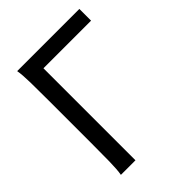

<svg xmlns="http://www.w3.org/2000/svg" viewBox="-203 -823 933 933"><g transform="rotate(-45 263.5 -356.5)"><path d="M178.2 -632.3V0H78.1Q83.5 -29.3 84.5 -84.7Q85.4 -140.1 85.4 -212.4V-500.5Q85.4 -572.8 84.5 -628.2Q83.5 -683.6 78.1 -712.9H505.4V-632.3Z"/></g></svg>

Font: Andika DR AuSIL
Style: Regular
Weight: 400
Designer: Annie Olsen & Victor Gaultney
Foundry: SIL International
Version: Version 0.003